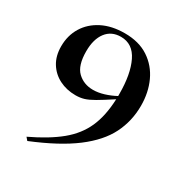

<svg xmlns="http://www.w3.org/2000/svg" viewBox="-174 -858 968 1016"><g transform="rotate(30 310.0 -350.0)"><path d="M135 26 120 8.5Q229.5 -43.5 296.8 -98.8Q364 -154 396 -226Q428 -298 432 -400.5Q375.5 -363.5 342.2 -344.2Q309 -325 285.5 -318Q262 -311 234.5 -311Q179.5 -311 135.2 -333.5Q91 -356 65.2 -397.8Q39.5 -439.5 39.5 -498Q39.5 -564 71 -615.5Q102.5 -667 160.5 -696.5Q218.5 -726 298 -726Q384.5 -726 443.5 -687Q502.5 -648 532.8 -582.2Q563 -516.5 563 -436Q563 -342.5 522.8 -262Q482.5 -181.5 388.8 -110.5Q295 -39.5 135 26ZM167.5 -541.5Q167.5 -454.5 205.5 -418.2Q243.5 -382 300 -382Q331 -382 365.5 -392.5Q400 -403 432.5 -420.5Q432.5 -427 432.5 -433.5Q432.5 -554 397.2 -626.8Q362 -699.5 289.5 -699.5Q231.5 -699.5 199.5 -657.2Q167.5 -615 167.5 -541.5Z"/></g></svg>

Font: Newsreader 72pt Medium
Style: Regular
Weight: 500
Designer: Hugues Gentile
Foundry: Production Type
Version: Version 1.003; ttfautohint (v1.8.3)